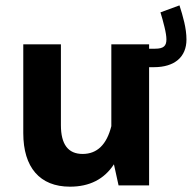

<svg xmlns="http://www.w3.org/2000/svg" viewBox="-20 -700 724 725"><path d="M67.9 -197.3C67.9 -67.9 130.4 4.9 244.1 4.9C318.4 4.9 373.5 -23.4 410.2 -79.6L427.7 0H543V-446.3H561C639.6 -446.3 684.1 -484.9 684.1 -550.8C684.1 -593.3 670.9 -638.7 657.7 -679.7L585.9 -653.3C591.3 -636.2 596.2 -618.2 601.1 -598.1C606 -578.1 608.4 -562.5 608.4 -551.3C608.4 -527.3 598.6 -516.1 565.9 -516.1H543V-532.7H400.4V-223.6C382.8 -153.8 346.7 -118.7 292 -118.7C237.3 -118.7 210 -154.8 210 -227.5V-532.7H67.9Z"/></svg>

Font: Estedad Bold
Style: Regular
Weight: 700
Designer: Amin Abedi
Version: Version 7.3